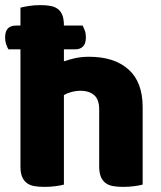

<svg xmlns="http://www.w3.org/2000/svg" viewBox="-20 -723 631 751"><path d="M538 -1Q528 2 506.5 5Q485 8 462 8Q440 8 422.5 5Q405 2 393 -7Q381 -16 374.5 -31.5Q368 -47 368 -72V-294Q368 -335 347.5 -351.5Q327 -368 297 -368Q277 -368 259 -363Q241 -358 230 -351V-1Q220 2 198.5 5Q177 8 154 8Q132 8 114.5 5Q97 2 85 -7Q73 -16 66.5 -31.5Q60 -47 60 -72V-530H13Q8 -538 4 -550Q0 -562 0 -576Q0 -601 11 -612Q22 -623 42 -623H60V-693Q70 -696 92 -699.5Q114 -703 137 -703Q159 -703 176.5 -700Q194 -697 206 -688Q218 -679 224 -663.5Q230 -648 230 -623H303Q307 -616 311.5 -604Q316 -592 316 -578Q316 -553 305 -541.5Q294 -530 274 -530H230V-483Q243 -488 269.5 -494.5Q296 -501 328 -501Q427 -501 482.5 -451.5Q538 -402 538 -304Z"/></svg>

Font: Baloo Tammudu
Style: Regular
Weight: 400
Designer: Omkar Shende and Ek Type
Foundry: Ek Type
Version: Version 1.007;PS 1.000;hotconv 1.0.88;makeotf.lib2.5.647800